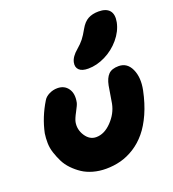

<svg xmlns="http://www.w3.org/2000/svg" viewBox="-142 -937 914 1013"><g transform="rotate(-20 314.5 -431.0)"><path d="M373 -563Q337.9 -563 322.3 -578.4Q306.6 -593.8 312 -620.1Q318.4 -650.4 354 -680.2Q377 -699.7 391.6 -718.3Q406.2 -736.8 422.9 -767.1Q441.9 -801.3 466.6 -814.7Q491.2 -828.1 525.9 -828.1Q568.4 -828.1 586.9 -806.2Q605.5 -784.2 597.2 -741.2Q587.4 -693.8 552.5 -652.3Q517.6 -610.8 469.2 -586.9Q420.9 -563 373 -563ZM280.8 -34.2Q243.2 -34.2 209.2 -43.7Q175.3 -53.2 149.9 -70.1Q124.5 -86.9 102.8 -109.4Q81.1 -131.8 68.1 -158Q55.2 -184.1 46.1 -211.9Q37.1 -239.7 36.6 -267.3Q36.1 -294.9 40 -320.8Q57.6 -405.3 105 -482.9Q114.7 -500 136.7 -511Q158.7 -522 183.1 -522Q222.7 -522 243.2 -492.4Q263.7 -462.9 253.9 -415Q251.5 -403.3 233.9 -370.8Q216.3 -338.4 212.9 -320.8Q205.6 -280.3 229 -244.6Q252.4 -209 289.1 -209Q335 -209 375.7 -251.5Q416.5 -293.9 426.8 -346.2Q430.7 -365.7 435.1 -396Q439.5 -426.3 442.9 -442.9Q450.7 -482.4 469.5 -501.7Q488.3 -521 526.9 -521Q574.7 -521 596.7 -473.1Q618.7 -425.3 605 -356.9Q590.8 -287.6 566.2 -232.4Q541.5 -177.2 510.7 -140.4Q480 -103.5 441.9 -79.3Q403.8 -55.2 364 -44.7Q324.2 -34.2 280.8 -34.2Z"/></g></svg>

Font: Shantell Sans Irregular Bouncy
Style: Italic
Weight: 800
Italic angle: -11.31°
Designer: Stephen Nixon, Anya Danilova, Shantell Martin
Foundry: Arrow Type
Version: Version 1.006;[9816181b4]